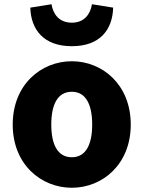

<svg xmlns="http://www.w3.org/2000/svg" viewBox="-20 -872 677 906"><path d="M319 14C463 14 597 -96 597 -284C597 -473 463 -583 319 -583C174 -583 40 -473 40 -284C40 -96 174 14 319 14ZM319 -130C252 -130 222 -190 222 -284C222 -379 252 -439 319 -439C385 -439 415 -379 415 -284C415 -190 385 -130 319 -130ZM319 -654C452 -654 511 -732 514 -836L414 -852C406 -804 377 -765 319 -765C260 -765 231 -804 223 -852L123 -836C126 -732 186 -654 319 -654Z"/></svg>

Font: Noto Sans CJK KR Black
Style: Regular
Weight: 900
Designer: Ryoko NISHIZUKA (kana & ideographs); Paul D. Hunt (Latin, Greek & Cyrillic); Wenlong ZHANG (bopomofo); Sandoll Communica
Foundry: Adobe Systems Incorporated
Version: Version 1.004;PS 1.004;hotconv 1.0.82;makeotf.lib2.5.63406